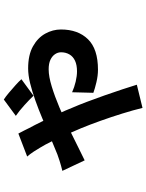

<svg xmlns="http://www.w3.org/2000/svg" viewBox="104 -806 791 1040"><g transform="rotate(-90 500.0 -286.5)"><path d="M500.8 -501Q479 -524 449.2 -550.9Q419.4 -577.8 392 -596.8L480.3 -661.8Q494.9 -652.8 516.2 -634.9Q537.5 -616.9 557.9 -598.6Q578.3 -580.4 590.4 -566.5ZM296.1 -583Q303.4 -569.1 312.2 -552.2Q321 -535.2 326 -524.4Q340.8 -497.3 361.2 -455.6Q381.6 -413.8 401.9 -369.8Q422.2 -325.8 436.1 -290.5Q450.4 -257.9 467.8 -211.9Q485.2 -166 502.6 -116.4Q519.9 -66.9 535.2 -20.9Q550.6 25.1 560.6 58.7L435 89.4Q422.8 38.9 404.3 -20.4Q385.9 -79.8 365.1 -137.9Q344.3 -196 325.5 -241.8Q309.8 -279.5 291.1 -321.5Q272.5 -363.6 253.9 -401.9Q235.3 -440.2 219.4 -465.7Q211.1 -480.2 198.5 -499.5Q185.9 -518.9 171.6 -535.3ZM94 -344.7Q122.7 -351.6 147.7 -359.6Q172.7 -367.6 182.9 -371.6Q226.9 -389.2 276.1 -410.1Q325.3 -431.1 375.7 -452.2Q426 -473.4 475.1 -490.9Q524.3 -508.4 568.4 -519.3Q612.5 -530.1 648.6 -530.1Q721.8 -530.1 768.4 -504Q815 -477.9 837.4 -437.2Q859.8 -396.5 859.8 -352.4Q859.8 -260 806.9 -205.9Q754.1 -151.8 641.9 -151.8Q610 -151.8 574.3 -160.2Q538.6 -168.6 516.8 -176.8L519.8 -292Q546.8 -279.7 577.6 -272.5Q608.5 -265.4 633 -265.4Q667.7 -265.4 690.5 -276.1Q713.4 -286.8 724.8 -306.6Q736.3 -326.4 736.3 -351.8Q736.3 -369 726.1 -384.3Q716 -399.6 695.8 -409.3Q675.6 -418.9 643.9 -418.9Q605.2 -418.9 551.2 -402.3Q497.1 -385.8 437 -360.4Q376.9 -335.1 319.9 -307.4Q263 -279.8 218 -256.9Q173.1 -234 150.9 -223.9Z"/></g></svg>

Font: Noto Sans TC
Style: Regular
Weight: 100
Designer: Ryoko NISHIZUKA 西塚涼子 (kana, bopomofo & ideographs); Paul D. Hunt (Latin, Greek & Cyrillic); Sandoll Communications 산돌커뮤니
Foundry: Adobe
Version: Version 2.004;hotconv 1.0.118;makeotfexe 2.5.65603